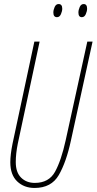

<svg xmlns="http://www.w3.org/2000/svg" viewBox="-20 -920 478 950"><path d="M151 10Q234 10 271 -54Q308 -118 331 -225L438 -714H412L305 -226Q283 -126 252.5 -70.5Q222 -15 152 -15Q111 -15 84.5 -41Q58 -67 58 -118Q58 -159 68 -209L176 -714H150L42 -209Q31 -154 31 -117Q31 -55 65 -22.5Q99 10 151 10ZM262 -835Q275 -835 281.5 -850Q288 -865 288 -877Q288 -900 270 -900Q257 -900 250.5 -885.5Q244 -871 244 -858Q244 -835 262 -835ZM385 -835Q398 -835 404.5 -850Q411 -865 411 -877Q411 -900 394 -900Q381 -900 374.5 -885.5Q368 -871 368 -858Q368 -835 385 -835Z"/></svg>

Font: Noto Sans Display Condensed Thin
Style: Italic
Weight: 250
Width: 3
Italic angle: -12°
Designer: Monotype Design Team
Foundry: Monotype Imaging Inc.
Version: Version 1.900